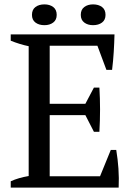

<svg xmlns="http://www.w3.org/2000/svg" viewBox="-20 -857 622 877"><path d="M29 0ZM503 -700Q502 -660 499.5 -619.5Q497 -579 492 -538H466L425 -648H207V-383H370L409 -457H434Q440 -358 434 -255H409L370 -331H207V-52H437L486 -172H511Q518 -130 521 -87Q524 -44 522 0H29V-29Q64 -45 111 -53V-646Q91 -650 70 -656.5Q49 -663 29 -671V-700ZM126 -789Q126 -813 142 -825Q158 -837 183 -837Q207 -837 223 -825Q239 -813 239 -789Q239 -766 223 -754Q207 -742 183 -742Q158 -742 142 -754Q126 -766 126 -789ZM349 -789Q349 -813 365 -825Q381 -837 405 -837Q430 -837 446 -825Q462 -813 462 -789Q462 -766 446 -754Q430 -742 405 -742Q381 -742 365 -754Q349 -766 349 -789Z"/></svg>

Font: PT Serif
Style: Regular
Weight: 400
Designer: A.Korolkova, O.Umpeleva, V.Yefimov
Foundry: ParaType Ltd
Version: Version 1.000W OFL; ttfautohint (v1.6)